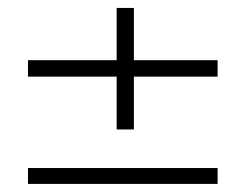

<svg xmlns="http://www.w3.org/2000/svg" viewBox="-20 -554 613 479"><path d="M522.9 -403.8V-362.8H314V-231H271V-362.8H49.8V-403.8H271V-534.2H314V-403.8ZM49.8 -95.2V-134.8H522.9V-95.2Z"/></svg>

Font: Ortica Linear Light
Style: Regular
Weight: 300
Designer: Benedetta Bovani
Foundry: Collletttivo
Version: Version 2.000;Glyphs 3.1.2 (3151)